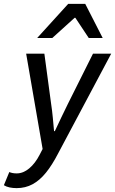

<svg xmlns="http://www.w3.org/2000/svg" viewBox="-75 -766 594 991"><path d="M11 205Q-8 205 -25 201.5Q-42 198 -55 190L-27 122Q-11 129 11 129Q45 129 76 103Q107 77 130 32L145 3L60 -489H154L189 -229Q194 -197 197.5 -159.5Q201 -122 204 -89H208Q224 -123 241.5 -160Q259 -197 275 -229L405 -489H499L225 26Q194 86 162 125.5Q130 165 93 185Q56 205 11 205ZM117 -570 277 -746H365L455 -570H383L314 -674H310L195 -570Z"/></svg>

Font: Source Sans 3 ExtraLight Medium
Style: Italic
Weight: 500
Italic angle: -11°
Version: Version 3.052;hotconv 1.1.0;makeotfexe 2.6.0